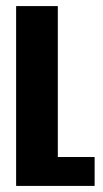

<svg xmlns="http://www.w3.org/2000/svg" viewBox="-20 -611 340 631"><path d="M33 0V-591H170V-95H291V0Z"/></svg>

Font: Alumni Sans ExtraBold
Style: Regular
Weight: 800
Designer: Robert E. Leuschke
Foundry: Robert E. Leuschke
Version: Version 1.018